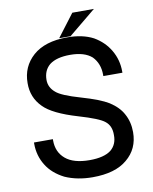

<svg xmlns="http://www.w3.org/2000/svg" viewBox="-95 -946 816 1026"><g transform="rotate(-10 312.5 -432.5)"><path d="M442.4 -268.6Q414.1 -292 304.7 -324.2Q168.9 -364.3 121.1 -414.1Q67.4 -467.8 68.4 -545.9Q68.4 -634.8 132.8 -692.4Q198.2 -750 318.4 -750Q402.3 -750 460 -719.7Q515.6 -687.5 545.9 -635.7Q577.1 -583 577.1 -519.5V-512.7H473.6V-519.5Q473.6 -581.1 435.5 -620.1Q395.5 -655.3 318.4 -655.3Q244.1 -655.3 206.1 -626Q170.9 -596.7 170.9 -544.9Q170.9 -503.9 205.1 -475.6Q233.4 -450.2 335 -420.9Q436.5 -391.6 482.4 -363.3Q532.2 -331.1 553.7 -290Q578.1 -246.1 578.1 -190.4Q578.1 -99.6 511.7 -44.9Q447.3 9.8 324.2 9.8Q241.2 9.8 174.8 -19.5Q111.3 -51.8 80.1 -102.5Q46.9 -155.3 46.9 -220.7V-227.5H149.4V-220.7Q149.4 -157.2 193.4 -120.1Q237.3 -83 324.2 -83Q402.3 -83 440.4 -112.3Q475.6 -141.6 474.6 -192.4Q475.6 -243.2 442.4 -268.6ZM486.3 -875H369.1L276.4 -752.9H337.9Z"/></g></svg>

Font: RobotoJAA
Style: Medium
Weight: 500
Version: Version 2.05; 2016-11-05